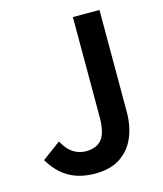

<svg xmlns="http://www.w3.org/2000/svg" viewBox="-112 -823 784 921"><g transform="rotate(-15 279.5 -362.5)"><path d="M248 14Q170 14 116 -18Q62 -50 26 -112L118 -180Q140 -138 169 -119.5Q198 -101 232 -101Q285 -101 311 -133Q337 -165 337 -243V-739H469V-232Q469 -164 446 -108.5Q423 -53 374 -19.5Q325 14 248 14Z"/></g></svg>

Font: Noto Sans KR SemiBold
Style: Regular
Weight: 600
Designer: Ryoko NISHIZUKA  (kana, bopomofo & ideographs); Paul D. Hunt (Latin, Greek & Cyrillic); Sandoll Communications , Soo-you
Foundry: Adobe
Version: Version 2.004-H2;hotconv 1.0.118;makeotfexe 2.5.65603